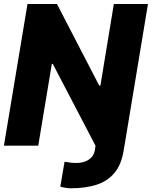

<svg xmlns="http://www.w3.org/2000/svg" viewBox="-25 -748 780 986"><path d="M465.3 0H614.3L610.8 19.5Q599.6 95.7 563.2 139.4Q526.9 183.1 470.2 200.9Q413.6 218.8 340.8 218.8Q328.1 219.2 313 216.8Q297.9 214.4 284.7 210.4L306.6 82.5Q318.8 85 334.7 86.9Q350.6 88.9 366.7 88.9Q404.8 88.9 430.7 72Q456.5 55.2 462.4 22.9ZM734.9 -727.5 614.3 0H465.3L246.1 -419.9H241.2L171.4 0H-4.9L116.2 -727.5H267.6L484.4 -308.6H490.7L559.6 -727.5Z"/></svg>

Font: Inter Tight ExtraBold
Style: Italic
Weight: 800
Italic angle: -9.39999°
Designer: Rasmus Andersson
Foundry: rsms
Version: Version 3.004